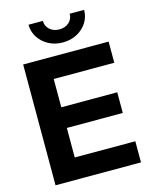

<svg xmlns="http://www.w3.org/2000/svg" viewBox="-136 -1030 880 1117"><g transform="rotate(-15 304.0 -471.5)"><path d="M56.6 0V-727.5H571.3V-600.1H206.5V-429.7H543.5V-305.2H206.5V-127.4H571.3V0ZM314 -791.5Q266.6 -791.5 228.8 -811.8Q190.9 -832 168.7 -866.5Q146.5 -900.9 146.5 -942.9H232.9Q232.9 -911.1 255.9 -890.6Q278.8 -870.1 314 -870.1Q349.1 -870.1 371.8 -890.6Q394.5 -911.1 394.5 -942.9H481.4Q481.4 -900.9 459.5 -866.5Q437.5 -832 399.7 -811.8Q361.8 -791.5 314 -791.5Z"/></g></svg>

Font: Inter 28pt
Style: Bold
Weight: 700
Designer: Rasmus Andersson
Foundry: rsms
Version: Version 4.001;git-66647c0bb